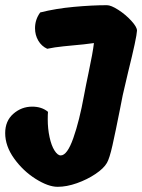

<svg xmlns="http://www.w3.org/2000/svg" viewBox="-28 -720 548 740"><path d="M500 -602Q499 -576 466 -443L445 -353L435 -302Q417 -211 405.5 -160Q394 -109 384 -92Q372 -71 340 -49.5Q308 -28 268.5 -14Q229 0 194 0Q158 0 109.5 -30.5Q61 -61 26.5 -109Q-8 -157 -8 -207Q-8 -254 23.5 -281.5Q55 -309 96 -309Q133 -309 157 -289Q156 -279 156 -260Q156 -224 163 -191.5Q170 -159 182 -140Q194 -121 206 -121Q231 -121 254.5 -187.5Q278 -254 296 -353Q303 -391 313 -438Q330 -518 334 -554Q290 -548 263 -546Q252 -545 217 -541.5Q182 -538 154 -532Q132 -542 119.5 -563.5Q107 -585 107 -611Q107 -645 127 -672Q186 -687 256.5 -693.5Q327 -700 384 -700Q400 -700 428 -682Q456 -664 478 -640Q500 -616 500 -602Z"/></svg>

Font: Mogra
Style: Regular
Weight: 400
Designer: Lipi Raval
Foundry: Lipi Raval
Version: Version 1.002;PS 1.002;hotconv 1.0.88;makeotf.lib2.5.647800;